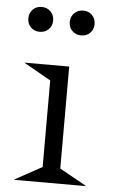

<svg xmlns="http://www.w3.org/2000/svg" viewBox="-53 -779 490 816"><g transform="rotate(5 191.5 -371.0)"><path d="M40 -499V-500H230V-64.9L342.8 -2V0H40V-2L154.8 -64.9V-434.1ZM54 -651.1Q39.1 -666 39.1 -689Q39.1 -711.9 54 -727.1Q68.8 -742.2 91.8 -742.2Q114.7 -742.2 129.9 -727.1Q145 -711.9 145 -689Q145 -666 129.9 -651.1Q114.7 -636.2 91.8 -636.2Q68.8 -636.2 54 -651.1ZM231 -651.1Q215.8 -666 215.8 -689Q215.8 -711.9 231 -727.1Q246.1 -742.2 269 -742.2Q292 -742.2 306.9 -727.1Q321.8 -711.9 321.8 -689Q321.8 -666 306.9 -651.1Q292 -636.2 269 -636.2Q246.1 -636.2 231 -651.1Z"/></g></svg>

Font: Messapia
Style: Regular
Weight: 400
Designer: Luca Marsano
Foundry: Collletttivo
Version: Version 1.000;FEAKit 1.0